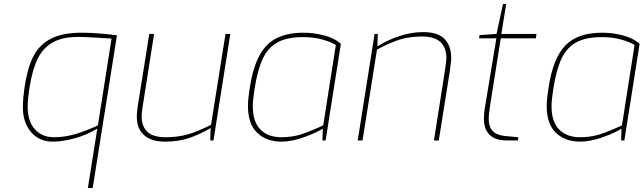

<svg xmlns="http://www.w3.org/2000/svg" viewBox="-20 -700 3212 957"><path d="M465 -59Q410 -26 350 -10Q290 6 243 6Q176 6 135 -41.5Q94 -89 94 -166Q94 -210 104 -275Q118 -365 147.5 -421.5Q177 -478 234.5 -507.5Q292 -537 388 -537Q428 -537 477.5 -533Q527 -529 563 -524L442 237H418ZM468 -75 536 -508Q490 -510 469 -512Q403 -516 369 -516Q292 -516 243.5 -489Q195 -462 168.5 -408.5Q142 -355 128 -269Q118 -206 118 -166Q118 -95 154 -55.5Q190 -16 248 -16Q300 -16 351.5 -30.5Q403 -45 468 -75Z M662 -116Q662 -141 666 -167L724 -531H748L690 -162Q686 -138 686 -121Q686 -70 714.5 -43Q743 -16 806 -16Q867 -16 917 -30.5Q967 -45 1032 -78L1104 -531H1128L1044 0H1028L1030 -62Q974 -29 921 -11.5Q868 6 803 6Q734 6 698 -26.5Q662 -59 662 -116Z M1216 -171Q1216 -208 1226 -268Q1248 -410 1309 -473.5Q1370 -537 1493 -537Q1544 -537 1596 -523.5Q1648 -510 1679 -481L1603 0H1587L1589 -59Q1559 -39 1496.5 -16.5Q1434 6 1383 6Q1308 6 1262 -38Q1216 -82 1216 -171ZM1591 -75 1654 -476Q1630 -491 1587 -503Q1544 -515 1491 -515Q1411 -515 1363.5 -489Q1316 -463 1290 -408Q1264 -353 1249 -258Q1240 -201 1240 -172Q1240 -93 1278 -54.5Q1316 -16 1382 -16Q1436 -16 1481 -30.5Q1526 -45 1591 -75Z M1847 -531H1863L1861 -469Q1912 -501 1971.5 -520.5Q2031 -540 2089 -540Q2164 -540 2196.5 -505Q2229 -470 2229 -411Q2229 -391 2220 -332L2167 0H2143L2195 -331Q2205 -396 2205 -409Q2205 -518 2085 -518Q2022 -518 1973 -503Q1924 -488 1859 -453L1787 0H1763Z M2392 -107Q2392 -133 2396 -158Q2400 -183 2401 -188L2454 -509H2368L2370 -525L2455 -531L2487 -680H2503L2479 -531H2654L2651 -509H2476L2425 -188Q2416 -132 2416 -107Q2416 -68 2436 -47Q2456 -26 2498 -22L2564 -16L2561 0H2505Q2449 0 2420.5 -28Q2392 -56 2392 -107Z M2705 -171Q2705 -208 2715 -268Q2737 -410 2798 -473.5Q2859 -537 2982 -537Q3033 -537 3085 -523.5Q3137 -510 3168 -481L3092 0H3076L3078 -59Q3048 -39 2985.5 -16.5Q2923 6 2872 6Q2797 6 2751 -38Q2705 -82 2705 -171ZM3080 -75 3143 -476Q3119 -491 3076 -503Q3033 -515 2980 -515Q2900 -515 2852.5 -489Q2805 -463 2779 -408Q2753 -353 2738 -258Q2729 -201 2729 -172Q2729 -93 2767 -54.5Q2805 -16 2871 -16Q2925 -16 2970 -30.5Q3015 -45 3080 -75Z"/></svg>

Font: Exo Thin
Style: Italic
Weight: 250
Italic angle: -9°
Designer: Natanael Gama
Foundry: Natanael Gama
Version: Version 1.500; ttfautohint (v1.6)